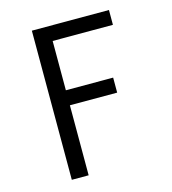

<svg xmlns="http://www.w3.org/2000/svg" viewBox="-109 -825 819 914"><g transform="rotate(-15 300.0 -367.5)"><path d="M132 0V-735H512V-662H215V-419H448V-345H215V0Z"/></g></svg>

Font: Iosevka SS04 Extended
Style: Regular
Weight: 400
Width: 7
Monospace: yes
Designer: Belleve Invis
Foundry: Belleve Invis
Version: Version 19.0.0; ttfautohint (v1.8.4)